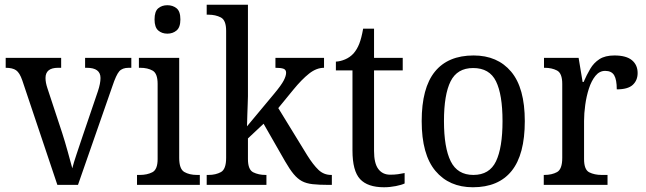

<svg xmlns="http://www.w3.org/2000/svg" viewBox="-20 -780 2724 810"><path d="M74 -441Q63 -473 48 -483.5Q33 -494 4 -494V-536H238V-494H225Q172 -494 172 -451Q172 -441 174 -430.5Q176 -420 180 -408L242 -220Q254 -183 266 -139.5Q278 -96 285 -70Q290 -91 303 -129.5Q316 -168 329 -207L393 -395Q404 -428 404 -451Q404 -494 346 -494H339V-536H534V-494H523Q496 -494 483 -479Q470 -464 454 -416L309 0H222Z M686 -638Q663 -638 647.5 -651.5Q632 -665 632 -698Q632 -732 647.5 -745Q663 -758 686 -758Q709 -758 725 -745Q741 -732 741 -698Q741 -665 725 -651.5Q709 -638 686 -638ZM558 0V-42H570Q601 -42 623 -53.5Q645 -65 645 -109V-426Q645 -470 624 -482Q603 -494 572 -494H566V-536H736V-114Q736 -67 757.5 -54.5Q779 -42 811 -42H823V0Z M852 0V-42H860Q890 -42 912 -54Q934 -66 934 -114V-650Q934 -695 911.5 -706.5Q889 -718 860 -718H852V-760H1026V-374Q1026 -361 1025 -340Q1024 -319 1023.5 -298Q1023 -277 1022.5 -262.5Q1022 -248 1022 -247L1137 -385Q1167 -421 1177 -440.5Q1187 -460 1187 -473Q1187 -486 1176 -490Q1165 -494 1142 -494V-536H1347V-494Q1315 -494 1284 -469.5Q1253 -445 1217 -401L1154 -324L1276 -125Q1301 -85 1323.5 -63.5Q1346 -42 1377 -42H1380V0H1367Q1326 0 1299 -3Q1272 -6 1253.5 -16Q1235 -26 1218.5 -46Q1202 -66 1183 -99L1092 -258L1026 -196V-109Q1026 -64 1048.5 -53Q1071 -42 1100 -42H1104V0Z M1600 10Q1531 10 1499 -24.5Q1467 -59 1467 -145V-483H1397V-520Q1416 -521 1436 -529.5Q1456 -538 1471 -554Q1486 -571 1495.5 -595Q1505 -619 1512 -659H1558V-536H1679V-483H1558V-143Q1558 -91 1576 -67Q1594 -43 1626 -43Q1644 -43 1658.5 -45Q1673 -47 1687 -50V-6Q1675 0 1650 5Q1625 10 1600 10Z M1975 10Q1875 10 1817 -59Q1759 -128 1759 -269Q1759 -409 1814.5 -477.5Q1870 -546 1978 -546Q2079 -546 2136.5 -477.5Q2194 -409 2194 -269Q2194 -128 2138.5 -59Q2083 10 1975 10ZM1977 -42Q2045 -42 2072.5 -99.5Q2100 -157 2100 -269Q2100 -381 2072.5 -437Q2045 -493 1976 -493Q1909 -493 1881 -437Q1853 -381 1853 -269Q1853 -157 1881.5 -99.5Q1910 -42 1977 -42Z M2274 0V-42H2277Q2308 -42 2330 -54Q2352 -66 2352 -114V-426Q2352 -471 2330 -482.5Q2308 -494 2278 -494H2275V-536H2421L2438 -434H2442Q2455 -464 2470 -489.5Q2485 -515 2509 -530.5Q2533 -546 2572 -546Q2622 -546 2646 -526Q2670 -506 2670 -472Q2670 -441 2649.5 -422Q2629 -403 2582 -403Q2582 -444 2571 -462.5Q2560 -481 2533 -481Q2509 -481 2492 -460Q2475 -439 2464.5 -406.5Q2454 -374 2449 -337.5Q2444 -301 2444 -270V-109Q2444 -64 2466 -53Q2488 -42 2518 -42H2543V0Z"/></svg>

Font: Noto Serif Myanmar SemiCondensed
Style: Regular
Weight: 400
Width: 4
Designer: Ben Mitchell and the Monotype Design Team
Foundry: Monotype Imaging Inc.
Version: Version 2.106; ttfautohint (v1.8.4.7-5d5b)